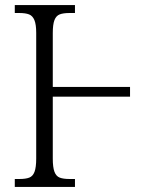

<svg xmlns="http://www.w3.org/2000/svg" viewBox="-20 -733 578 753"><path d="M38 -31H56Q81 -31 95 -36.5Q109 -42 115.5 -59.5Q122 -77 122 -111V-604Q122 -637 115 -654Q108 -671 94 -676.5Q80 -682 55 -682H38V-713H274V-682H253Q228 -682 214 -676.5Q200 -671 193.5 -654Q187 -637 187 -603V-392H490V-354H187V-111Q187 -77 193.5 -59.5Q200 -42 214 -36.5Q228 -31 253 -31H274V0H38Z"/></svg>

Font: Noto Serif NarrowLight
Style: Regular
Weight: 300
Width: 4
Designer: Monotype Design Team
Foundry: Monotype Imaging Inc.
Version: Version 1.001